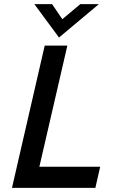

<svg xmlns="http://www.w3.org/2000/svg" viewBox="-20 -911 556 931"><path d="M266.1 -729 146.5 -891.1H232.4L282.2 -817.9L369.6 -891.1H459.5ZM38.1 0 196.8 -689.9H306.6L170.9 -102.5H465.8L442.4 0Z"/></svg>

Font: HK Grotesk SemiBold Italic
Style: Regular
Weight: 600
Italic angle: -13°
Designer: Alfredo Marco Pradil and Stefan Peev
Foundry: Hanken Design Co.
Version: Version 1.000;PS 001.000;hotconv 1.0.88;makeotf.lib2.5.64775